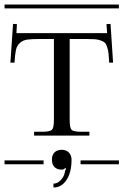

<svg xmlns="http://www.w3.org/2000/svg" viewBox="-29 -728 547 851"><path d="M-8.8 -708H498V-690.9H-8.8ZM328.1 -17.1H498V0H328.1ZM-8.8 -17.1H164.1V0H-8.8ZM43.9 -581.1H445.8L442.9 -621.1L460.9 -622.1L472.2 -450.2H455.1Q453.6 -477.1 452.1 -491Q450.7 -504.9 446 -519Q441.4 -533.2 435.8 -538.6Q430.2 -543.9 417.7 -548.6Q405.3 -553.2 390.4 -554.2Q375.5 -555.2 350.1 -555.2H279.8V-196.8Q279.8 -161.6 288.3 -152.8Q296.9 -144 332 -144H367.2V-127H122.1V-144H157.2Q192.4 -144 201.2 -152.8Q210 -161.6 210 -196.8V-555.2H148.9Q110.8 -555.2 91.8 -552.5Q72.8 -549.8 59.3 -537.8Q45.9 -525.9 41.7 -506.8Q37.6 -487.8 35.2 -450.2H17.1L28.8 -622.1L45.9 -621.1ZM288.1 -20Q288.1 35.6 266.1 69.3Q244.1 103 208 103V85.9Q226.1 85.9 240.7 69.8Q255.4 53.7 257.8 37.1Q259.3 26.4 264.2 19L259.8 17.1Q252.9 23.9 245.1 23.9Q224.1 23.9 212.6 12.5Q201.2 1 201.2 -20Q201.2 -41 212.6 -52.5Q224.1 -64 245.1 -64Q264.6 -64 276.4 -51.8Q288.1 -39.6 288.1 -20Z"/></svg>

Font: FoglihtenFr01
Style: Regular
Weight: 500
Version: Version 0.68